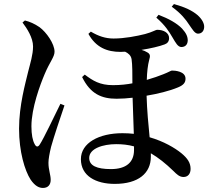

<svg xmlns="http://www.w3.org/2000/svg" viewBox="-20 -863 1040 947"><path d="M831 -678C847 -651 857 -632 874 -631C891 -631 905 -640 906 -663C906 -682 899 -699 878 -722C853 -748 812 -771 762 -790L751 -776C795 -738 814 -707 831 -678ZM913 -741C930 -717 940 -698 956 -697C975 -697 986 -710 987 -729C988 -746 978 -767 955 -788C928 -811 892 -828 838 -843L827 -830C874 -796 896 -767 913 -741ZM91 -752C113 -723 143 -677 143 -634C143 -593 129 -550 119 -510C105 -451 74 -343 74 -228C74 -115 102 -22 131 23C153 55 173 64 192 64C218 64 230 47 230 24C230 -1 219 -25 219 -60C219 -78 224 -106 232 -139C245 -186 278 -285 298 -343L278 -351C252 -299 196 -180 176 -150C167 -136 158 -138 151 -152C141 -170 135 -199 135 -240C135 -330 178 -445 200 -497C226 -559 249 -582 249 -608C249 -647 209 -704 175 -729C150 -746 127 -756 103 -762ZM641 -141V-123C641 -63 603 -29 527 -29C457 -29 420 -46 420 -84C420 -131 489 -152 553 -152C583 -152 612 -149 641 -141ZM398 -495 385 -483C426 -399 482 -376 555 -376C582 -376 607 -378 634 -381L640 -203C622 -205 603 -206 584 -206C468 -206 379 -158 379 -78C379 5 453 44 546 44C663 44 724 -9 724 -90V-107C760 -86 797 -57 836 -19C851 -4 865 10 885 10C908 10 920 -7 920 -30C920 -60 905 -82 875 -107C842 -134 787 -166 718 -186C712 -247 705 -319 703 -391C757 -400 815 -414 858 -432C887 -444 895 -457 895 -475C895 -512 842 -515 828 -515C823 -515 812 -507 786 -497C764 -488 735 -478 704 -469C705 -507 709 -542 716 -568C722 -587 721 -597 706 -605C698 -610 689 -614 678 -617C722 -624 766 -634 792 -644C806 -649 814 -659 814 -675C814 -701 787 -716 756 -716C747 -716 733 -705 695 -695C655 -685 595 -673 540 -673C500 -673 465 -685 428 -707L416 -696C453 -629 508 -607 575 -607L597 -608C612 -601 626 -590 629 -571C633 -546 633 -496 633 -452C607 -447 575 -443 537 -443C472 -443 438 -465 398 -495Z"/></svg>

Font: Noto Serif SC SemiBold
Style: Regular
Weight: 600
Designer: Ryoko NISHIZUKA 西塚涼子 (kana & ideographs); Frank Grießhammer (Latin, Greek & Cyrillic); Wenlong ZHANG 张文龙 (bopomofo); San
Foundry: Adobe
Version: Version 2.001;hotconv 1.1.0;makeotfexe 2.6.0